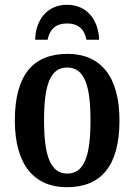

<svg xmlns="http://www.w3.org/2000/svg" viewBox="-20 -772 562 802"><path d="M127 -606H179C188 -654 218 -674 260 -674C303 -674 332 -654 341 -606H394C392 -681 349 -752 260 -752C171 -752 128 -681 127 -606ZM259 10C404 10 479 -81 479 -269C479 -457 397 -547 262 -547C117 -547 42 -457 42 -269C42 -81 125 10 259 10ZM261 -47C190 -47 164 -123 164 -269C164 -415 189 -490 260 -490C333 -490 358 -415 358 -269C358 -123 333 -47 261 -47Z"/></svg>

Font: Noto Serif Condensed Semi
Style: Regular
Weight: 600
Width: 3
Designer: Monotype Design Team
Foundry: Monotype Imaging Inc.
Version: Version 1.002